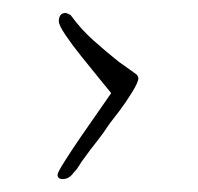

<svg xmlns="http://www.w3.org/2000/svg" viewBox="-20 -385 307 297"><path d="M77 -108Q69 -108 69 -115Q69 -118 80 -135.5Q91 -153 106.5 -175.5Q122 -198 135 -216.5Q148 -235 152 -241Q147 -247 134 -263Q121 -279 106.5 -297Q92 -315 81.5 -330.5Q71 -346 71 -352Q71 -365 82 -365L89 -362Q105 -340 124 -323Q143 -306 163 -290L191 -270Q194 -267 194 -264Q194 -258 184.5 -242.5Q175 -227 164 -212.5Q153 -198 149 -193Q140 -179 130 -166.5Q120 -154 110 -140Q106 -135 102.5 -129Q99 -123 94 -118Q87 -108 77 -108Z"/></svg>

Font: Fuggles
Style: Regular
Weight: 400
Designer: Rob Leuschke
Foundry: Robert E. Leuschke
Version: Version 1.100; ttfautohint (v1.8.3)